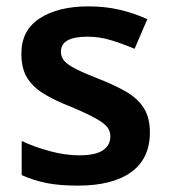

<svg xmlns="http://www.w3.org/2000/svg" viewBox="-20 -572 530 602"><path d="M450 -157Q450 -75 391.5 -32.5Q333 10 224 10Q167 10 126.5 2Q86 -6 48 -23V-130Q88 -111 136.5 -98Q185 -85 228 -85Q280 -85 303 -101Q326 -117 326 -144Q326 -160 317 -172.5Q308 -185 281.5 -200Q255 -215 203 -237Q151 -257 116.5 -278.5Q82 -300 64.5 -329Q47 -358 47 -404Q47 -477 104.5 -514.5Q162 -552 258 -552Q308 -552 352.5 -542Q397 -532 442 -512L402 -419Q364 -435 328 -446Q292 -457 254 -457Q171 -457 171 -410Q171 -393 181.5 -381Q192 -369 218.5 -355.5Q245 -342 294 -323Q342 -304 377 -283.5Q412 -263 431 -233Q450 -203 450 -157Z"/></svg>

Font: Noto Sans Bassa Vah SemiBold
Style: Regular
Weight: 600
Designer: Monotype Design Team
Foundry: Monotype Imaging Inc.
Version: Version 2.002; ttfautohint (v1.8.4.7-5d5b)